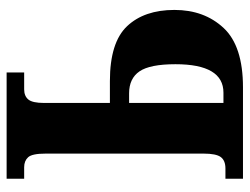

<svg xmlns="http://www.w3.org/2000/svg" viewBox="-107 -647 754 580"><g transform="rotate(-90 270.0 -357.0)"><path d="M20 0H296Q421 0 475.5 -58.5Q530 -117 530 -207Q530 -298 481 -350Q432 -402 315 -402H249V-601Q249 -636 259.5 -648.5Q270 -661 290 -661H341V-714H20V-661H55Q74 -661 85 -649Q96 -637 96 -596V-119Q96 -81 85.5 -67Q75 -53 51 -53H20ZM249 -59V-344H278Q323 -344 344.5 -312.5Q366 -281 366 -204Q366 -59 280 -59Z"/></g></svg>

Font: Noto Serif ExtraCondensed Extra
Style: Regular
Weight: 800
Width: 3
Designer: Monotype Design Team
Foundry: Monotype Imaging Inc.
Version: Version 1.002